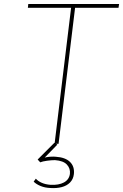

<svg xmlns="http://www.w3.org/2000/svg" viewBox="-20 -722 618 964"><path d="M122 -702H578L575 -683H357L274 0H254L337 -683H120ZM160 175Q170 187 189 195.5Q208 204 234 206Q275 208 301 194Q327 180 331 151Q334 124 316 104.5Q298 85 256 82Q239 82 216.5 85Q194 88 182 93L169 79L253 -5L268 4L190 84L175 79Q187 72 212 67.5Q237 63 260 65Q308 68 331.5 91Q355 114 351 152Q348 178 331.5 194.5Q315 211 289.5 217.5Q264 224 234 222Q206 221 184 212Q162 203 149 190Z"/></svg>

Font: Josefin Sans Thin Thin
Style: Italic
Weight: 250
Italic angle: -7°
Version: Version 2.000